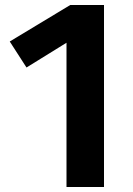

<svg xmlns="http://www.w3.org/2000/svg" viewBox="-20 -748 532 768"><path d="M396 -728H261L19 -582L86 -478L246 -577V0H396Z"/></svg>

Font: Glow Sans SC Normal
Style: Bold
Weight: 700
Designer: Ryoko NISHIZUKA (kana, bopomofo & ideographs); Paul D. Hunt (Latin, Greek & Cyrillic); Sandoll Communications, Soo-young
Version: Version 0.93